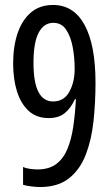

<svg xmlns="http://www.w3.org/2000/svg" viewBox="-20 -744 451 774"><path d="M141 10Q127 10 106.5 7.5Q86 5 73 1V-71Q86 -65 103 -63Q120 -61 131 -61Q178 -61 207 -83Q236 -105 252 -144Q268 -183 275.5 -234.5Q283 -286 286 -344H282Q265 -307 240.5 -287.5Q216 -268 176 -268Q127 -268 95.5 -297Q64 -326 48.5 -375.5Q33 -425 33 -488Q33 -557 51 -610Q69 -663 104.5 -693.5Q140 -724 194 -724Q277 -724 321 -643.5Q365 -563 365 -410Q365 -331 357 -256Q349 -181 326 -121Q303 -61 258.5 -25.5Q214 10 141 10ZM194 -335Q238 -335 259.5 -374Q281 -413 281 -466Q281 -512 273 -554.5Q265 -597 246.5 -624.5Q228 -652 195 -652Q157 -652 136 -612.5Q115 -573 115 -490Q115 -335 194 -335Z"/></svg>

Font: Noto Sans Bengali UI ExtraCondensed
Style: Regular
Weight: 400
Width: 2
Designer: Jelle Bosma - Monotype Design Team
Foundry: Monotype Imaging Inc.
Version: Version 2.003; ttfautohint (v1.8.4.7-5d5b)